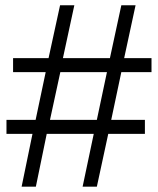

<svg xmlns="http://www.w3.org/2000/svg" viewBox="-20 -704 596 724"><path d="M437.5 -432.1 399.4 -252H526.4V-199.2H388.2L345.2 0H291.5L333.5 -199.2H156.2L115.2 0H61.5L102.5 -199.2H4.4V-252H114.3L152.3 -432.1H29.3V-484.9H163.1L206.5 -684.1H260.3L217.3 -484.9H394.5L437.5 -684.1H491.2L448.2 -484.9H551.3V-432.1ZM207.5 -432.1 168.5 -252H345.2L383.3 -432.1Z"/></svg>

Font: TypoPRO Liberation Sans
Style: Regular
Weight: 400
Designer: Steve Matteson
Foundry: Ascender Corporation
Version: Version 2.00.1